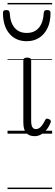

<svg xmlns="http://www.w3.org/2000/svg" viewBox="-51 -905 373 1300"><path d="M183 17Q165 17 150.5 11.5Q136 6 126 -6Q116 -18 111.5 -35.5Q107 -53 107 -78V-496Q107 -506 113.5 -510.5Q120 -515 132 -515Q146 -515 153 -510.5Q160 -506 160 -496V-90Q160 -72 162.5 -59Q165 -46 172.5 -38.5Q180 -31 193 -31Q204 -31 214.5 -37.5Q225 -44 235 -58Q245 -72 256 -94Q259 -101 265.5 -101.5Q272 -102 281 -98Q289 -95 292 -88.5Q295 -82 292 -76Q280 -46 263 -25.5Q246 -5 226 6Q206 17 183 17ZM130 -626Q57 -626 13.5 -676Q-30 -726 -31 -816Q-32 -826 -26.5 -831.5Q-21 -837 -8 -837Q4 -837 9 -831.5Q14 -826 15 -816Q18 -753 47.5 -717.5Q77 -682 130 -682Q183 -682 212.5 -717.5Q242 -753 245 -816Q246 -826 250.5 -831.5Q255 -837 268 -837Q281 -837 286.5 -831.5Q292 -826 291 -816Q291 -757 270.5 -714.5Q250 -672 214 -649Q178 -626 130 -626ZM0 365H302V375H0ZM0 -20H302V0H0ZM0 -505H302V-500H0ZM0 -885H302V-875H0Z"/></svg>

Font: Playwrite GB S Guides
Style: Regular
Weight: 400
Designer: Veronika Burian, José Scaglione
Foundry: TypeTogether
Version: Version 1.003